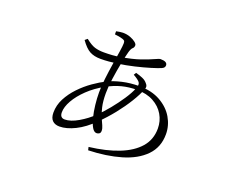

<svg xmlns="http://www.w3.org/2000/svg" viewBox="-103 -746 1205 982"><g transform="rotate(20 500.0 -255.0)"><path d="M448 41Q540 30 607.5 3.5Q675 -23 712 -65.5Q749 -108 749 -168Q749 -209 729 -243Q709 -277 671.5 -297.5Q634 -318 582 -318Q538 -318 499.5 -308Q461 -298 421 -276Q372 -249 335.5 -214Q299 -179 279 -143.5Q259 -108 259 -79Q259 -49 285 -49Q317 -49 358 -73Q399 -97 431 -128Q459 -155 487.5 -190Q516 -225 539.5 -260.5Q563 -296 574 -324Q584 -347 575 -358.5Q566 -370 539 -385L547 -398Q567 -393 584.5 -385.5Q602 -378 612 -365Q619 -358 620 -350.5Q621 -343 617 -334Q605 -302 579.5 -260.5Q554 -219 520.5 -177Q487 -135 449 -98Q403 -52 356.5 -29Q310 -6 272 -6Q247 -6 233 -20Q219 -34 219 -63Q219 -103 238 -139.5Q257 -176 287.5 -208Q318 -240 353 -264.5Q388 -289 420 -305Q451 -320 494 -330Q537 -340 586 -340Q654 -340 701.5 -313Q749 -286 773.5 -244Q798 -202 798 -155Q798 -84 752.5 -37.5Q707 9 628.5 32Q550 55 452 58ZM462 -39Q448 -39 437 -58Q426 -77 418.5 -107Q411 -137 407 -172Q403 -207 403 -240Q403 -273 408 -315.5Q413 -358 419.5 -399Q426 -440 431 -472.5Q436 -505 436 -518Q436 -528 433 -531.5Q430 -535 421 -538Q411 -541 400.5 -543Q390 -545 378 -546V-563Q388 -565 397.5 -566.5Q407 -568 414 -568Q436 -568 454.5 -561Q473 -554 484 -545Q495 -536 495 -529Q495 -517 487.5 -511Q480 -505 474 -485Q467 -460 458.5 -417Q450 -374 443.5 -328Q437 -282 437 -247Q437 -204 444 -173.5Q451 -143 460 -122.5Q469 -102 476 -87Q483 -72 483 -59Q483 -48 476.5 -43.5Q470 -39 462 -39ZM351 -403Q316 -403 292 -416Q268 -429 242 -466L255 -477Q285 -453 306.5 -446.5Q328 -440 356 -440Q379 -440 401 -441.5Q423 -443 445 -447Q506 -457 546.5 -471Q587 -485 610.5 -496Q634 -507 641 -507Q678 -507 678 -486Q678 -480 674.5 -475Q671 -470 662 -466Q646 -459 610 -448Q574 -437 529.5 -426.5Q485 -416 441 -410Q419 -407 396.5 -405Q374 -403 351 -403Z"/></g></svg>

Font: Noto Serif HK ExtraLight
Style: Regular
Weight: 200
Designer: Ryoko NISHIZUKA 西塚涼子 (kana & ideographs); Frank Grießhammer (Latin, Greek & Cyrillic); Wenlong ZHANG 张文龙 (bopomofo); San
Foundry: Adobe
Version: Version 2.002-H1;hotconv 1.1.0;makeotfexe 2.6.0